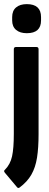

<svg xmlns="http://www.w3.org/2000/svg" viewBox="-37 -722 238 931"><path d="M57 188Q50 192 45 185L-13 116Q-21 107 -13 101Q13 75 21.5 36Q30 -3 30 -73V-483Q30 -494 40 -494H140Q150 -494 150 -483V-71Q150 -5 142.5 42.5Q135 90 115 125Q95 160 57 188ZM93 -561Q60 -561 41 -577Q22 -593 22 -623V-639Q22 -670 41 -686Q60 -702 93 -702Q162 -702 162 -639V-623Q162 -561 93 -561Z"/></svg>

Font: Sofia Sans Extra Condensed ExtraBold
Style: Regular
Weight: 800
Designer: Botio Nikoltchev, Ani Petrova
Foundry: lettersoup
Version: Version 4.101; ttfautohint (v1.8.4.7-5d5b)